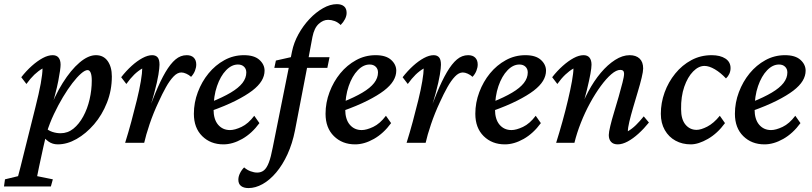

<svg xmlns="http://www.w3.org/2000/svg" viewBox="-86 -702 3993 944"><path d="M-66.4 214.8 -61.5 179.7 2.9 164.1Q7.8 147.5 14.6 119.6Q21.5 91.8 30.3 56.6L87.9 -173.8Q105.5 -243.2 114.3 -291Q123 -338.9 123 -365.2Q102.5 -353.5 83 -335Q63.5 -316.4 43.9 -289.1L18.6 -322.3Q43 -353.5 70.3 -377.9Q97.7 -402.3 124 -416.5Q150.4 -430.7 172.9 -430.7Q192.4 -430.7 202.1 -418.5Q211.9 -406.2 211.9 -383.8Q211.9 -363.3 200.7 -304.7Q189.5 -246.1 158.2 -142.6H150.4Q181.6 -229.5 222.2 -293.9Q262.7 -358.4 305.2 -394.5Q347.7 -430.7 385.7 -430.7Q422.9 -430.7 443.4 -401.9Q463.9 -373 463.9 -326.2Q463.9 -257.8 439.9 -197.3Q416 -136.7 376.5 -90.8Q336.9 -44.9 290.5 -18.6Q244.1 7.8 198.2 7.8Q171.9 7.8 152.3 -6.3Q132.8 -20.5 113.3 -45.9L133.8 -77.1Q150.4 -60.5 170.9 -53.7Q191.4 -46.9 211.9 -46.9Q247.1 -46.9 274.9 -69.3Q302.7 -91.8 323.2 -129.4Q343.8 -167 354.5 -213.4Q365.2 -259.8 365.2 -305.7Q365.2 -331.1 359.9 -344.2Q354.5 -357.4 344.7 -357.4Q332 -357.4 312.5 -340.3Q293 -323.2 270 -293.5Q247.1 -263.7 223.6 -224.6Q200.2 -185.5 179.2 -141.1Q158.2 -96.7 143.6 -49.8L139.6 -33.2L127 21.5Q113.3 83 106 118.2Q98.6 153.3 96.7 164.1L173.8 179.7L164.1 214.8Z M805.7 -345.7Q786.1 -345.7 767.1 -325.7Q748 -305.7 730 -273.4Q711.9 -241.2 693.4 -200.2Q668 -146.5 649.4 -91.3Q630.9 -36.1 623 0H529.3Q544.9 -49.8 559.6 -104Q574.2 -158.2 586.9 -210Q599.6 -261.7 606.4 -302.7Q613.3 -343.8 613.3 -365.2Q592.8 -353.5 573.7 -335Q554.7 -316.4 535.2 -289.1L509.8 -322.3Q534.2 -353.5 561 -377.9Q587.9 -402.3 614.3 -416.5Q640.6 -430.7 662.1 -430.7Q679.7 -430.7 689 -419.9Q698.2 -409.2 698.2 -383.8Q698.2 -369.1 692.9 -335Q687.5 -300.8 671.9 -242.7Q656.2 -184.6 625 -95.7H620.1Q651.4 -179.7 677.2 -242.7Q703.1 -305.7 727.5 -347.2Q752 -388.7 776.9 -409.7Q801.8 -430.7 832 -430.7Q854.5 -430.7 866.7 -418.5Q878.9 -406.2 878.9 -384.8Q878.9 -370.1 872.6 -354Q866.2 -337.9 853.5 -324.2Q842.8 -334 829.6 -339.8Q816.4 -345.7 805.7 -345.7Z M1012.7 7.8Q949.2 7.8 908.2 -32.7Q867.2 -73.2 867.2 -142.6Q867.2 -197.3 886.7 -249Q906.2 -300.8 939.5 -341.3Q972.7 -381.8 1017.1 -406.2Q1061.5 -430.7 1113.3 -430.7Q1164.1 -430.7 1189.5 -407.7Q1214.8 -384.8 1214.8 -354.5Q1214.8 -329.1 1200.2 -304.7Q1185.5 -280.3 1154.3 -256.3Q1123 -232.4 1072.8 -207Q1022.5 -181.6 951.2 -156.2V-200.2Q1009.8 -223.6 1048.3 -246.6Q1086.9 -269.5 1106 -293.9Q1125 -318.4 1125 -345.7Q1125 -363.3 1113.8 -374Q1102.5 -384.8 1084 -384.8Q1052.7 -384.8 1025.4 -356.4Q998 -328.1 981 -278.8Q963.9 -229.5 963.9 -165Q963.9 -115.2 986.3 -88.9Q1008.8 -62.5 1044.9 -62.5Q1068.4 -62.5 1101.6 -78.1Q1134.8 -93.8 1164.1 -132.8L1189.5 -96.7Q1152.3 -45.9 1105 -19Q1057.6 7.8 1012.7 7.8Z M1262.7 -368.2 1270.5 -404.3 1348.6 -421.9 1429.7 -420.9H1534.2L1523.4 -368.2ZM1570.3 -681.6Q1592.8 -681.6 1605.5 -670.9Q1618.2 -660.2 1618.2 -638.7Q1618.2 -624 1610.4 -608.4Q1602.5 -592.8 1588.9 -579.1Q1575.2 -592.8 1559.1 -598.6Q1543 -604.5 1527.3 -604.5Q1502.9 -604.5 1481 -584.5Q1459 -564.5 1450.2 -520.5L1431.6 -420.9L1426.8 -384.8L1364.3 -60.5Q1351.6 3.9 1327.6 56.2Q1303.7 108.4 1272 146Q1240.2 183.6 1205.1 203.1Q1169.9 222.7 1135.7 222.7Q1112.3 222.7 1099.1 212.4Q1085.9 202.1 1085.9 181.6Q1085.9 166 1093.8 149.9Q1101.6 133.8 1114.3 121.1Q1128.9 133.8 1146 140.1Q1163.1 146.5 1178.7 146.5Q1198.2 146.5 1211.9 135.3Q1225.6 124 1235.8 97.2Q1246.1 70.3 1254.9 23.4L1349.6 -448.2Q1358.4 -492.2 1381.3 -533.7Q1404.3 -575.2 1435.5 -608.4Q1466.8 -641.6 1502 -661.6Q1537.1 -681.6 1570.3 -681.6Z M1660.2 7.8Q1596.7 7.8 1555.7 -32.7Q1514.6 -73.2 1514.6 -142.6Q1514.6 -197.3 1534.2 -249Q1553.7 -300.8 1586.9 -341.3Q1620.1 -381.8 1664.6 -406.2Q1709 -430.7 1760.7 -430.7Q1811.5 -430.7 1836.9 -407.7Q1862.3 -384.8 1862.3 -354.5Q1862.3 -329.1 1847.7 -304.7Q1833 -280.3 1801.8 -256.3Q1770.5 -232.4 1720.2 -207Q1669.9 -181.6 1598.6 -156.2V-200.2Q1657.2 -223.6 1695.8 -246.6Q1734.4 -269.5 1753.4 -293.9Q1772.5 -318.4 1772.5 -345.7Q1772.5 -363.3 1761.2 -374Q1750 -384.8 1731.4 -384.8Q1700.2 -384.8 1672.9 -356.4Q1645.5 -328.1 1628.4 -278.8Q1611.3 -229.5 1611.3 -165Q1611.3 -115.2 1633.8 -88.9Q1656.2 -62.5 1692.4 -62.5Q1715.8 -62.5 1749 -78.1Q1782.2 -93.8 1811.5 -132.8L1836.9 -96.7Q1799.8 -45.9 1752.4 -19Q1705.1 7.8 1660.2 7.8Z M2189.5 -345.7Q2169.9 -345.7 2150.9 -325.7Q2131.8 -305.7 2113.8 -273.4Q2095.7 -241.2 2077.1 -200.2Q2051.8 -146.5 2033.2 -91.3Q2014.6 -36.1 2006.8 0H1913.1Q1928.7 -49.8 1943.4 -104Q1958 -158.2 1970.7 -210Q1983.4 -261.7 1990.2 -302.7Q1997.1 -343.8 1997.1 -365.2Q1976.6 -353.5 1957.5 -335Q1938.5 -316.4 1918.9 -289.1L1893.6 -322.3Q1918 -353.5 1944.8 -377.9Q1971.7 -402.3 1998 -416.5Q2024.4 -430.7 2045.9 -430.7Q2063.5 -430.7 2072.8 -419.9Q2082 -409.2 2082 -383.8Q2082 -369.1 2076.7 -335Q2071.3 -300.8 2055.7 -242.7Q2040 -184.6 2008.8 -95.7H2003.9Q2035.2 -179.7 2061 -242.7Q2086.9 -305.7 2111.3 -347.2Q2135.7 -388.7 2160.6 -409.7Q2185.5 -430.7 2215.8 -430.7Q2238.3 -430.7 2250.5 -418.5Q2262.7 -406.2 2262.7 -384.8Q2262.7 -370.1 2256.3 -354Q2250 -337.9 2237.3 -324.2Q2226.6 -334 2213.4 -339.8Q2200.2 -345.7 2189.5 -345.7Z M2396.5 7.8Q2333 7.8 2292 -32.7Q2251 -73.2 2251 -142.6Q2251 -197.3 2270.5 -249Q2290 -300.8 2323.2 -341.3Q2356.4 -381.8 2400.9 -406.2Q2445.3 -430.7 2497.1 -430.7Q2547.9 -430.7 2573.2 -407.7Q2598.6 -384.8 2598.6 -354.5Q2598.6 -329.1 2584 -304.7Q2569.3 -280.3 2538.1 -256.3Q2506.8 -232.4 2456.5 -207Q2406.2 -181.6 2335 -156.2V-200.2Q2393.6 -223.6 2432.1 -246.6Q2470.7 -269.5 2489.7 -293.9Q2508.8 -318.4 2508.8 -345.7Q2508.8 -363.3 2497.6 -374Q2486.3 -384.8 2467.8 -384.8Q2436.5 -384.8 2409.2 -356.4Q2381.8 -328.1 2364.7 -278.8Q2347.7 -229.5 2347.7 -165Q2347.7 -115.2 2370.1 -88.9Q2392.6 -62.5 2428.7 -62.5Q2452.1 -62.5 2485.4 -78.1Q2518.6 -93.8 2547.9 -132.8L2573.2 -96.7Q2536.1 -45.9 2488.8 -19Q2441.4 7.8 2396.5 7.8Z M2951.2 7.8Q2929.7 7.8 2918.5 -4.4Q2907.2 -16.6 2907.2 -38.1Q2907.2 -51.8 2914.6 -82.5Q2921.9 -113.3 2933.6 -151.4Q2945.3 -189.5 2956.1 -227.5Q2966.8 -265.6 2974.6 -295.9Q2982.4 -326.2 2982.4 -339.8Q2982.4 -358.4 2963.9 -358.4Q2944.3 -358.4 2919.4 -336.9Q2894.5 -315.4 2867.7 -278.8Q2840.8 -242.2 2815.4 -195.8Q2790 -149.4 2770 -98.6Q2750 -47.9 2738.3 0H2648.4Q2664.1 -49.8 2679.2 -104Q2694.3 -158.2 2706.5 -210Q2718.8 -261.7 2726.1 -302.7Q2733.4 -343.8 2733.4 -365.2Q2712.9 -353.5 2693.4 -335Q2673.8 -316.4 2654.3 -289.1L2628.9 -322.3Q2653.3 -353.5 2680.7 -377.9Q2708 -402.3 2734.4 -416.5Q2760.7 -430.7 2783.2 -430.7Q2802.7 -430.7 2812.5 -418.5Q2822.3 -406.2 2822.3 -383.8Q2822.3 -369.1 2816.9 -338.9Q2811.5 -308.6 2799.8 -260.7Q2788.1 -212.9 2767.6 -142.6H2758.8Q2778.3 -199.2 2806.2 -251.5Q2834 -303.7 2867.7 -343.8Q2901.4 -383.8 2938 -407.2Q2974.6 -430.7 3009.8 -430.7Q3041 -430.7 3058.6 -414.1Q3076.2 -397.5 3076.2 -365.2Q3076.2 -350.6 3068.8 -319.8Q3061.5 -289.1 3049.8 -250.5Q3038.1 -211.9 3026.9 -173.3Q3015.6 -134.8 3008.3 -104Q3001 -73.2 3001 -56.6Q3021.5 -68.4 3040.5 -86.9Q3059.6 -105.5 3079.1 -129.9L3104.5 -99.6Q3080.1 -69.3 3053.2 -44.9Q3026.4 -20.5 3000 -6.3Q2973.6 7.8 2951.2 7.8Z M3377.9 -377.9Q3348.6 -377.9 3321.8 -350.6Q3294.9 -323.2 3278.3 -275.4Q3261.7 -227.5 3262.7 -165Q3262.7 -115.2 3284.2 -89.4Q3305.7 -63.5 3338.9 -63.5Q3360.4 -63.5 3391.6 -79.6Q3422.9 -95.7 3453.1 -132.8L3478.5 -96.7Q3441.4 -45.9 3394.5 -19Q3347.7 7.8 3310.5 7.8Q3268.6 7.8 3235.4 -10.3Q3202.1 -28.3 3182.6 -62.5Q3163.1 -96.7 3163.1 -142.6Q3163.1 -196.3 3181.6 -247.6Q3200.2 -298.8 3233.9 -340.3Q3267.6 -381.8 3313 -406.2Q3358.4 -430.7 3413.1 -430.7Q3455.1 -430.7 3480.5 -414.1Q3505.9 -397.5 3505.9 -367.2Q3505.9 -352.5 3500 -339.4Q3494.1 -326.2 3483.4 -316.4Q3457 -344.7 3428.7 -361.3Q3400.4 -377.9 3377.9 -377.9Z M3672.9 7.8Q3609.4 7.8 3568.4 -32.7Q3527.3 -73.2 3527.3 -142.6Q3527.3 -197.3 3546.9 -249Q3566.4 -300.8 3599.6 -341.3Q3632.8 -381.8 3677.2 -406.2Q3721.7 -430.7 3773.4 -430.7Q3824.2 -430.7 3849.6 -407.7Q3875 -384.8 3875 -354.5Q3875 -329.1 3860.4 -304.7Q3845.7 -280.3 3814.5 -256.3Q3783.2 -232.4 3732.9 -207Q3682.6 -181.6 3611.3 -156.2V-200.2Q3669.9 -223.6 3708.5 -246.6Q3747.1 -269.5 3766.1 -293.9Q3785.2 -318.4 3785.2 -345.7Q3785.2 -363.3 3773.9 -374Q3762.7 -384.8 3744.1 -384.8Q3712.9 -384.8 3685.5 -356.4Q3658.2 -328.1 3641.1 -278.8Q3624 -229.5 3624 -165Q3624 -115.2 3646.5 -88.9Q3668.9 -62.5 3705.1 -62.5Q3728.5 -62.5 3761.7 -78.1Q3794.9 -93.8 3824.2 -132.8L3849.6 -96.7Q3812.5 -45.9 3765.1 -19Q3717.8 7.8 3672.9 7.8Z"/></svg>

Font: Crimson Pro ExtraLight Medium
Style: Italic
Weight: 500
Italic angle: -12°
Version: Version 1.002